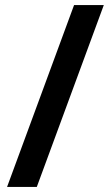

<svg xmlns="http://www.w3.org/2000/svg" viewBox="-20 -738 439 762"><path d="M392 -718 126 4H8L274 -718Z"/></svg>

Font: Noto Sans Lao Looped SemiBold
Style: Regular
Weight: 600
Designer: Mark Frömberg, Ben Mitchell
Foundry: The Fontpad Ltd
Version: Version 1.002; ttfautohint (v1.8.4.7-5d5b)